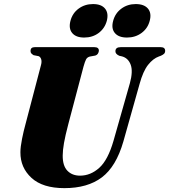

<svg xmlns="http://www.w3.org/2000/svg" viewBox="-20 -938 854 969"><path d="M553 -228 635.5 -518Q652 -578 639.5 -611.5Q627 -645 595.5 -653.5L582 -656.5Q562 -665.5 562.5 -679.5Q562.5 -700 589 -700H791Q813.5 -700 813.5 -681.5Q813.5 -672 807.8 -666.5Q802 -661 791.5 -656.5L782 -653Q752.5 -642.5 727.2 -610.5Q702 -578.5 684.5 -514.5L602.5 -223.5Q566 -97 494 -42.8Q422 11.5 305 11.5Q195.5 11.5 139 -40.2Q82.5 -92 83 -169.5Q83 -196 91.2 -237.2Q99.5 -278.5 108.5 -310.5L187 -610Q191.5 -626.5 188 -638.5Q184.5 -650.5 175 -654.5L149.5 -659.5Q141.5 -664.5 137.8 -668.8Q134 -673 134 -681.5Q134.5 -700 155.5 -700H456Q479 -700 479 -682.5Q479 -675.5 474.5 -668Q470 -660.5 460.5 -657.5L433 -652.5Q420 -649 414.2 -638Q408.5 -627 401.5 -602L325 -312.5Q309.5 -254 303 -216.5Q296.5 -179 296.5 -153.5Q296 -101.5 320 -76.5Q344 -51.5 384 -51.5Q437 -51.5 481 -91Q525 -130.5 553 -228ZM405 -748.5Q363.5 -748.5 344.5 -771.2Q325.5 -794 335.5 -832.5Q345.5 -871.5 376.8 -894.5Q408 -917.5 449.5 -917.5Q491.5 -917.5 510.2 -894.5Q529 -871.5 519 -832.5Q508.5 -794.5 477.8 -771.5Q447 -748.5 405 -748.5ZM621 -748.5Q579 -748.5 559.8 -771.2Q540.5 -794 551 -832.5Q561 -871 592.2 -894.2Q623.5 -917.5 665 -917.5Q707.5 -917.5 726.8 -894.5Q746 -871.5 735.5 -832.5Q725.5 -794.5 694.2 -771.5Q663 -748.5 621 -748.5Z"/></svg>

Font: Fraunces 72pt S000 Black
Style: Italic
Weight: 900
Italic angle: -16°
Version: Version 1.000; ttfautohint (v1.8.3)